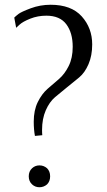

<svg xmlns="http://www.w3.org/2000/svg" viewBox="-20 -779 451 808"><path d="M115 -71Q128 -83 146 -83Q164 -83 178 -71Q191 -58 191 -37Q191 -16 178 -3Q164 9 146 9Q128 9 115 -3Q101 -16 101 -37Q101 -58 115 -71ZM48 -662 40 -705Q46 -711 57.5 -720Q69 -729 109 -744Q149 -759 193 -759Q280 -759 324 -710Q368 -661 368 -592Q368 -545 352.5 -509Q337 -473 313.5 -453.5Q290 -434 262.5 -412Q235 -390 211.5 -370Q188 -350 172.5 -314.5Q157 -279 157 -232Q157 -218 158 -210L127 -207Q122 -234 122 -267Q122 -315 139 -349.5Q156 -384 180 -405Q204 -426 228 -446.5Q252 -467 269 -501Q286 -535 286 -582Q286 -641 259 -677Q232 -713 175 -713Q139 -713 107.5 -700.5Q76 -688 62 -675Z"/></svg>

Font: Arsenal
Style: Regular
Weight: 400
Designer: Andrij Shevchenko
Foundry: Stairsfor.com
Version: Version 1.000